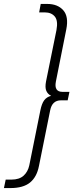

<svg xmlns="http://www.w3.org/2000/svg" viewBox="-88 -762 428 976"><path d="M-68 194 -59 151H-30Q10 151 32 131Q54 111 61 78L117 -200Q124 -235 136.5 -252Q149 -269 172 -275Q155 -283 147.5 -300Q140 -317 146 -348L199 -609Q208 -657 190.5 -678Q173 -699 140 -699H111L119 -742H152Q205 -742 233.5 -710Q262 -678 249 -613L196 -347Q186 -295 230 -295H265L256 -252H222Q177 -252 167 -201L110 82Q99 138 64.5 166Q30 194 -35 194Z"/></svg>

Font: Montserrat Light
Style: Italic
Weight: 300
Italic angle: -11.3°
Designer: Julieta Ulanovsky
Foundry: Julieta Ulanovsky
Version: Version 9.000; ttfautohint (v1.8.4.7-5d5b)